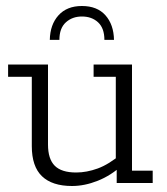

<svg xmlns="http://www.w3.org/2000/svg" viewBox="-20 -610 557 640"><path d="M220 10Q154 10 120 -22.5Q86 -55 86 -123V-354H7V-395H140V-128Q140 -80 162.5 -57.5Q185 -35 234 -35Q269 -35 306 -48.5Q343 -62 386 -98L366 -72V-354H292V-395H420V-41H489V0H369V-55L387 -59Q350 -25 306 -7.5Q262 10 220 10ZM146 -477Q147 -528 175 -559Q203 -590 253 -590Q304 -590 331.5 -559Q359 -528 360 -477H328Q328 -516 307 -535.5Q286 -555 253 -555Q221 -555 199.5 -535.5Q178 -516 178 -477Z"/></svg>

Font: Rokkitt SemiBold Light
Style: Regular
Weight: 300
Version: Version 3.103